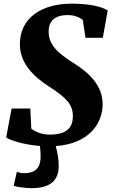

<svg xmlns="http://www.w3.org/2000/svg" viewBox="-20 -776 617 1033"><path d="M13.2 -36.6C31.7 -21.5 106.4 2 194.8 9.3C197.3 26.9 199.2 50.3 198.2 75.2C195.3 137.7 158.7 155.8 108.9 155.8C93.8 155.8 79.1 152.3 70.8 147.9L53.7 222.7C64.5 230.5 124.5 236.3 150.4 236.3C256.8 236.3 295.9 189.5 295.9 116.2C295.9 83.5 288.6 39.1 279.8 9.8C451.7 -2 532.2 -105 532.2 -215.8C532.2 -314 461.9 -382.3 379.9 -434.1C284.7 -494.1 241.7 -537.1 241.7 -607.9C241.7 -659.2 272 -694.8 342.8 -694.8C377.4 -694.8 402.3 -686 425.3 -669.4L439.9 -572.8H533.2L559.6 -720.2C528.3 -738.3 470.7 -756.3 364.7 -756.3C204.1 -756.3 86.9 -679.7 86.9 -538.1C86.9 -436.5 159.2 -364.3 245.6 -309.1C336.4 -251 372.1 -213.4 372.1 -150.9C372.1 -95.7 345.7 -51.8 248 -51.8C204.6 -51.8 172.4 -65.9 148.4 -84L143.1 -191.9H42.5Z"/></svg>

Font: Merriweather
Style: Heavy Italic
Weight: 900
Italic angle: -7.5°
Designer: Eben Sorkin
Foundry: Eben Sorkin
Version: Version 1.001